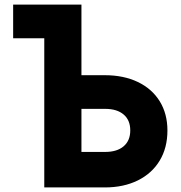

<svg xmlns="http://www.w3.org/2000/svg" viewBox="-20 -820 790 840"><path d="M336.3 -800V-491H438.8Q520.7 -491 582.8 -461.4Q644.9 -431.7 678.7 -377.1Q712.5 -322.4 712.5 -249.1Q712.5 -173.5 678.7 -117.4Q644.9 -61.3 582.8 -30.6Q520.7 0 438.8 0H173.7V-652.6H37.5V-800ZM549.9 -249.5Q549.9 -294.4 520.9 -319Q492 -343.7 440.2 -343.7H336.3V-155.3H440.2Q492 -155.3 520.9 -180Q549.9 -204.6 549.9 -249.5Z"/></svg>

Font: Martian Mono Custom sWd Rg
Style: Regular
Weight: 400
Width: 6
Monospace: yes
Designer: Alex Havermale
Foundry: Evil Martians
Version: Version 1.000